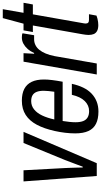

<svg xmlns="http://www.w3.org/2000/svg" viewBox="306 -1021 727 1379"><g transform="rotate(-90 669.5 -331.5)"><path d="M95 0 56 -526H136L152 -229Q153 -217 153.5 -194Q154 -171 155 -146Q156 -121 156 -101H162Q166 -113 175 -136.5Q184 -160 193.5 -185.5Q203 -211 210 -229L332 -526H412L187 0Z M558 12Q505 12 470 -5.5Q435 -23 418 -60Q401 -97 401 -155Q401 -190 405.5 -227.5Q410 -265 418 -301Q435 -378 463 -430.5Q491 -483 533.5 -510.5Q576 -538 636 -538Q687 -538 720.5 -520.5Q754 -503 771 -468Q788 -433 788 -379Q788 -353 784 -320.5Q780 -288 772 -245H490Q486 -219 483.5 -196Q481 -173 481 -153Q481 -119 489.5 -97.5Q498 -76 516 -65.5Q534 -55 561 -55Q582 -55 600 -63Q618 -71 633 -86Q648 -101 659.5 -124.5Q671 -148 678 -179H757Q747 -133 729.5 -97Q712 -61 686.5 -37Q661 -13 629 -0.5Q597 12 558 12ZM501 -305H700Q703 -327 705 -346Q707 -365 707 -381Q707 -412 699 -432Q691 -452 674.5 -461.5Q658 -471 633 -471Q599 -471 573 -450Q547 -429 529.5 -392Q512 -355 501 -305Z M824 0 916 -526H977L973 -450H978Q991 -478 1008 -497Q1025 -516 1045.5 -527Q1066 -538 1090 -538Q1099 -538 1107 -537Q1115 -536 1120 -533L1106 -450H1076Q1055 -450 1035.5 -440.5Q1016 -431 1001 -412.5Q986 -394 974.5 -366.5Q963 -339 956 -303L903 0Z M1179 11Q1153 11 1137 2.5Q1121 -6 1114.5 -21.5Q1108 -37 1108 -59Q1108 -69 1109.5 -80Q1111 -91 1113 -103L1176 -459H1129L1141 -526H1189L1229 -675H1293L1267 -526H1339L1327 -459H1256L1194 -107Q1193 -102 1191.5 -93.5Q1190 -85 1190 -81Q1190 -68 1196 -62Q1202 -56 1216 -56H1257L1247 -2Q1237 2 1225 5Q1213 8 1201 9.5Q1189 11 1179 11Z"/></g></svg>

Font: Archivo Condensed
Style: Italic
Weight: 400
Width: 3
Italic angle: -10°
Designer: Hector Gatti
Foundry: Omnibus-Type
Version: Version 2.001